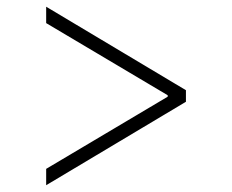

<svg xmlns="http://www.w3.org/2000/svg" viewBox="-20 -567 684 566"><path d="M528.1 -267 116.1 -21V-69.2L474.4 -282V-286.2L116.1 -498.9V-547.2L528.1 -301.1Z"/></svg>

Font: Inter Extra Light BETA
Style: Regular
Weight: 200
Designer: Rasmus Andersson
Foundry: rsms
Version: Version 3.011;git-f93a4a705